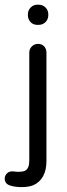

<svg xmlns="http://www.w3.org/2000/svg" viewBox="-57 -596 282 809"><path d="M-5.9 126 17.6 127.9Q43 127.9 50.8 122.1Q66.4 112.3 66.4 80.1V-374Q66.4 -389.6 77.1 -400.4Q87.9 -411.1 103.5 -411.1Q119.1 -411.1 128.9 -400.9Q138.7 -390.6 138.7 -374V82Q138.7 159.2 83 184.6Q62.5 192.4 34.2 192.4Q4.9 192.4 -16.1 185.1Q-37.1 177.7 -37.1 156.2Q-37.1 144.5 -28.3 135.3Q-19.5 126 -5.9 126ZM146.5 -532.2Q146.5 -514.6 134.8 -502.9Q123 -491.2 105.5 -491.2H100.6Q83 -491.2 71.8 -502.9Q60.5 -514.6 60.5 -532.2V-535.2Q60.5 -552.7 72.3 -564.5Q84 -576.2 100.6 -576.2H105.5Q123 -576.2 134.8 -564.5Q146.5 -552.7 146.5 -535.2Z"/></svg>

Font: NTR
Style: Regular
Weight: 400
Designer: Purushoth Kumar Guthula
Foundry: Silicon Andhra, USA.
Version: Version 1.0.5; ttfautohint (v1.2.25-373a) -l 7 -r 28 -G 50 -